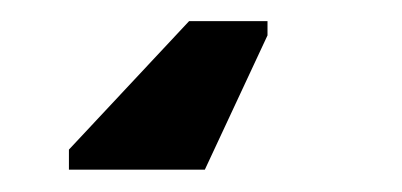

<svg xmlns="http://www.w3.org/2000/svg" viewBox="-20 40 373 178"><path d="M228 59.6V72.8L169.9 197.3H43.9V178.7L155.3 59.6Z"/></svg>

Font: Arial
Style: Bold
Weight: 700
Designer: Steve Matteson
Foundry: Ascender Corporation
Version: Version 2.00.3